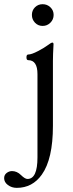

<svg xmlns="http://www.w3.org/2000/svg" viewBox="-81 -637 354 928"><path d="M178.2 -564.9Q178.2 -543 162.6 -527.3Q147 -511.7 125 -511.7Q103 -511.7 88.1 -527.3Q73.2 -543 73.2 -564.9Q73.2 -586.9 88.1 -601.8Q103 -616.7 125 -616.7Q147 -616.7 162.6 -601.8Q178.2 -586.9 178.2 -564.9ZM174.8 -28.8Q174.8 131.8 121.1 207Q75.7 271 0 271Q-24.4 271 -42.7 257.3Q-61 243.7 -61 224.1Q-61 208.5 -49.1 199.2Q-37.1 189.9 -22.9 189.9Q1 189.9 20.3 209Q39.6 228 51.8 228Q100.1 228 100.1 124V-278.8Q100.1 -346.2 55.2 -346.2Q46.9 -346.2 46.9 -359.9Q46.9 -373.5 55.2 -373.5Q71.3 -373.5 102.8 -390.1Q134.3 -406.7 150.4 -418.9Q166.5 -431.2 171.9 -431.2Q177.7 -431.2 177.7 -423.3Q174.8 -370.6 174.8 -342.3Z"/></svg>

Font: Junicode
Style: Regular
Weight: 400
Designer: Peter S. Baker
Foundry: Briery Creek Software
Version: Version 0.7.2